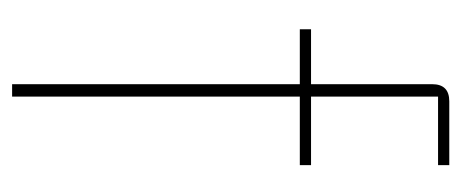

<svg xmlns="http://www.w3.org/2000/svg" viewBox="-248 -532 780 325"><g transform="rotate(90 142.5 -370.0)"><path d="M123 0V-487H30V-506H123V-711Q123 -740 152 -740H260V-721H144V-506H260V-487H144V0Z"/></g></svg>

Font: IBM Plex Sans Thin
Style: Regular
Weight: 100
Designer: Mike Abbink, Paul van der Laan, Pieter van Rosmalen
Foundry: Bold Monday
Version: Version 3.0